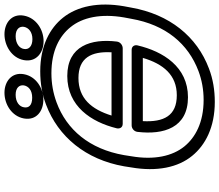

<svg xmlns="http://www.w3.org/2000/svg" viewBox="-81 -865 981 859"><g transform="rotate(-90 409.5 -435.5)"><path d="M755 -339C728 -184 643 -84 521 -38C481 -23 438 -15 392 -15C291 -15 224 -52 184 -101C141 -154 122 -235 140 -339L145 -371C172 -526 259 -628 381 -673C422 -688 465 -696 511 -696C612 -696 678 -660 718 -610C761 -557 779 -475 761 -371ZM805 -339 811 -371C831 -486 811 -580 760 -644C713 -703 634 -746 520 -746C468 -746 418 -738 371 -720C227 -666 125 -542 95 -371L90 -339C70 -224 90 -129 142 -66C190 -7 270 35 383 35C435 35 485 27 532 9C676 -45 775 -168 805 -339ZM249 -311C235 -194 267 -85 404 -85C540 -85 609 -196 636 -311C639 -324 632 -337 616 -337H278C265 -337 251 -327 249 -311ZM297 -287H580C553 -195 503 -135 413 -135C321 -135 292 -193 297 -287ZM653 -403C667 -518 634 -625 499 -625C364 -625 293 -518 265 -404C262 -391 268 -377 285 -377H623C636 -377 651 -387 653 -403ZM605 -427H322C350 -517 399 -575 490 -575C580 -575 610 -518 605 -427ZM402 -782C367 -782 355 -798 359 -819C362 -839 382 -856 415 -856C447 -856 460 -839 457 -819C453 -798 435 -782 402 -782ZM393 -732C444 -732 497 -764 507 -819C517 -873 475 -906 424 -906C373 -906 319 -874 309 -819C299 -763 342 -732 393 -732ZM664 -781C631 -781 616 -798 620 -819C623 -839 644 -856 677 -856C709 -856 722 -839 719 -819C715 -798 696 -781 664 -781ZM655 -731C706 -731 759 -764 769 -819C779 -873 737 -906 686 -906C635 -906 580 -874 570 -819C560 -764 603 -731 655 -731Z"/></g></svg>

Font: Asimov
Style: WidOuIt
Weight: 500
Designer: Google
Version: Version 2.000980; 2014